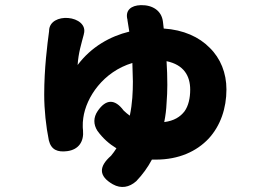

<svg xmlns="http://www.w3.org/2000/svg" viewBox="-20 -653 1020 747"><path d="M796 -467C755 -509 694 -537 617 -542L614 -568C609 -612 573 -634 528 -633C490 -632 466 -613 476 -576C476 -575 476 -575 476 -574L483 -530C409 -512 335 -471 282 -400C285 -448 297 -484 306 -519C306 -519 306 -520 306 -520C317 -556 283 -580 245 -583C209 -586 172 -570 171 -534C171 -533 171 -533 171 -532C164 -480 152 -386 152 -285C152 -226 159 -161 170 -107C179 -70 204 -60 242 -65C286 -71 307 -102 303 -146C302 -153 302 -159 302 -162C302 -174 302 -180 304 -194C315 -275 382 -374 495 -408L497 -336C497 -296 495 -250 485 -203C477 -209 469 -215 461 -223C427 -269 392 -268 360 -221C343 -196 343 -169 359 -144C380 -115 405 -93 433 -76C427 -66 420 -57 412 -47C364 -5 363 32 419 64C451 82 483 76 510 52C535 26 555 -2 571 -32H586C676 -32 745 -64 792 -114C838 -164 861 -232 861 -305C861 -369 838 -426 796 -467ZM628 -251C630 -276 631 -300 631 -323C631 -354 630 -385 628 -415C695 -401 720 -358 720 -304C720 -271 713 -241 698 -220C681 -198 657 -183 619 -178C624 -203 627 -227 628 -251Z"/></svg>

Font: GenSenRounded2 TW H
Style: Regular
Weight: 900
Version: Version 2.100;PS 2.1;hotconv 16.6.51;makeotf.lib2.5.65220 DE